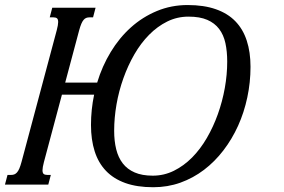

<svg xmlns="http://www.w3.org/2000/svg" viewBox="-87 -747 1151 777"><path d="M142.6 -624.5Q148.4 -646.5 148.4 -657.7Q148.4 -668.9 143.6 -672.9Q138.7 -676.8 128.9 -676.8H114.3L124.5 -715.8H299.8L289.6 -676.8H275.4Q268.1 -676.8 262.2 -674.6Q256.3 -672.4 251.5 -666.7Q246.6 -661.1 242.2 -650.9Q237.8 -640.6 233.4 -624.5L176.8 -412.6H306.2Q326.2 -479 361.1 -536.6Q396 -594.2 442.9 -636.2Q489.7 -678.2 547.9 -702.4Q606 -726.6 672.4 -726.6Q738.3 -726.6 786.4 -709.7Q834.5 -692.9 865.5 -660.9Q896.5 -628.9 911.6 -582.5Q926.8 -536.1 926.8 -476.6Q926.8 -413.6 913.8 -352.8Q900.9 -292 876.5 -238Q852.1 -184.1 817.1 -138.4Q782.2 -92.8 738.5 -59.6Q694.8 -26.4 643.1 -7.8Q591.3 10.7 533.2 10.7Q467.8 10.7 420.2 -6.3Q372.6 -23.4 341.8 -55.7Q311 -87.9 296.1 -134.8Q281.2 -181.6 281.2 -241.2Q281.2 -303.2 293.9 -363.8H163.6L90.8 -91.3Q85 -69.3 85 -58.1Q85 -46.9 89.8 -43Q94.7 -39.1 104.5 -39.1H118.7L108.4 0H-66.9L-56.6 -39.1H-42Q-34.7 -39.1 -29.1 -41.3Q-23.4 -43.5 -18.3 -49.1Q-13.2 -54.7 -8.8 -64.9Q-4.4 -75.2 0 -91.3ZM675.8 -679.7Q629.9 -679.7 589.8 -659.9Q549.8 -640.1 516.4 -606.2Q482.9 -572.3 456.8 -527.1Q430.7 -481.9 412.4 -430.4Q394 -378.9 384.5 -324.5Q375 -270 375 -217.8Q375 -176.3 383.3 -142.8Q391.6 -109.4 409.9 -85.7Q428.2 -62 458 -49.1Q487.8 -36.1 531.2 -36.1Q576.7 -36.1 616.7 -55.9Q656.7 -75.7 690.2 -109.4Q723.6 -143.1 750 -188.5Q776.4 -233.9 794.7 -285.2Q813 -336.4 822.8 -390.9Q832.5 -445.3 832.5 -497.6Q832.5 -539.1 825.2 -572.5Q817.9 -606 799.8 -629.9Q781.7 -653.8 751.7 -666.7Q721.7 -679.7 675.8 -679.7Z"/></svg>

Font: Arian AMU Serif
Style: Italic
Weight: 400
Italic angle: -15°
Designer: Ruben Hakobyan (Tarumian)
Foundry: Ruben Hakobyan (Tarumian)
Version: Version 1.002